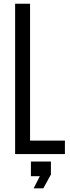

<svg xmlns="http://www.w3.org/2000/svg" viewBox="-20 -820 372 1022"><path d="M60.5 0V-800H140V-71.5H325.5V0ZM159 182.5 192 118H144.5V40H251V109L210.5 182.5Z"/></svg>

Font: Big Shoulders Text Thin
Style: Regular
Weight: 400
Version: Version 2.002